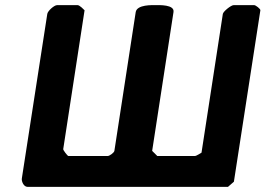

<svg xmlns="http://www.w3.org/2000/svg" viewBox="-20 -727 1033 747"><path d="M226 -147 309 -687C306 -690 290 -707 282 -707H202C191 -707 166 -685 164 -673L65 -33C63 -22 72 0 87 0H867L890 -20L993 -687C994 -692 975 -707 969 -707H889C879 -707 849 -683 847 -673L764 -133C761 -131 743 -120 739 -120H592L572 -140L655 -680C660 -710 598 -707 586 -707C574 -707 513 -710 508 -680L425 -140C424 -133 406 -120 399 -120H246C243 -120 225 -143 226 -147Z"/></svg>

Font: Asimov Print
Style: CIt
Weight: 500
Designer: Google
Version: Version 2.000980: 2014